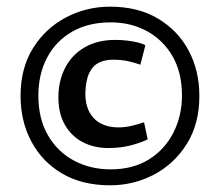

<svg xmlns="http://www.w3.org/2000/svg" viewBox="-20 -541 660 576"><path d="M41.7 -253.1Q41.7 -337 79.2 -396.8Q116.7 -456.6 178 -488.8Q239.3 -521 310.2 -521Q394.1 -521 453.9 -485.3Q513.8 -449.6 545.9 -389.3Q578.1 -329 578.1 -253.1Q578.1 -169.6 540.6 -109.5Q503.2 -49.5 442.1 -17.3Q381 14.9 310.2 14.9Q226.2 14.9 166.1 -20.6Q106.1 -56 73.9 -116.8Q41.7 -177.7 41.7 -253.1ZM95.1 -254.2Q95.1 -184.3 124.2 -134.6Q153.3 -84.9 202.5 -58.9Q251.7 -32.9 311.9 -32.9Q378.5 -32.9 426.4 -62.5Q474.2 -92.2 500.1 -142.9Q525.9 -193.6 525.9 -254.2Q525.9 -323.5 497.6 -372.4Q469.2 -421.2 420.9 -447.6Q372.5 -473.9 311.9 -473.9Q244.6 -473.9 195.9 -445.6Q147.2 -417.4 121.1 -367.7Q95.1 -318.1 95.1 -254.2ZM155.2 -248.7Q155.2 -298.5 175.4 -337.5Q195.5 -376.5 233.8 -398.9Q272.1 -421.3 326 -421.3Q345.2 -421.3 363.2 -419Q381.2 -416.8 395.7 -413Q410.2 -409.2 416.1 -405.1L401.1 -346.9Q385.6 -352.5 365.3 -357.2Q345 -361.9 318.2 -361.9Q294.4 -361.9 276 -352.6Q257.6 -343.3 247.3 -321.1Q237 -298.9 236 -260.2Q236 -228 248 -205.2Q260.1 -182.4 282.3 -170.6Q304.5 -158.8 334.4 -158.8Q356 -158.8 375.8 -163.7Q395.6 -168.6 412.2 -174.2L423 -122.9Q406 -114.2 374.8 -105.5Q343.6 -96.9 304.6 -96.9Q262 -96.9 228.1 -114.6Q194.2 -132.4 174.7 -166.5Q155.2 -200.5 155.2 -248.7Z"/></svg>

Font: Ancizar Sans Thin
Style: Regular
Weight: 100
Designer: Cesar Puertas, Viviana Monsalve, Julian Moncada, Julian Prieto, Jose Castro, Mariel Hernandez, Felipe Aragon, Sara Alarc
Version: Version 8.100